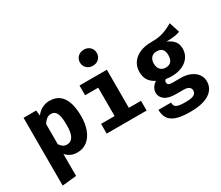

<svg xmlns="http://www.w3.org/2000/svg" viewBox="-168 -1248 2182 1893"><g transform="rotate(-30 923.0 -301.5)"><path d="M373.3 -562.6Q444.6 -562.6 488.2 -527.2Q531.8 -491.8 552.1 -427.2Q572.3 -362.6 572.3 -273.8Q572.3 -189.7 547.7 -123.8Q523.1 -57.9 476.4 -20.3Q429.7 17.4 363.1 17.4Q283.6 17.4 233.8 -39.5V210.3L71.8 227.2V-544.6H215.4L222.6 -483.6Q255.9 -526.2 295.4 -544.4Q334.9 -562.6 373.3 -562.6ZM323.1 -443.1Q294.9 -443.1 273.3 -426.2Q251.8 -409.2 233.8 -380V-150.3Q250.8 -125.1 269.5 -113.3Q288.2 -101.5 313.8 -101.5Q356.9 -101.5 381 -140.8Q405.1 -180 405.1 -271.8Q405.1 -339.5 395.4 -376.7Q385.6 -413.8 367.2 -428.5Q348.7 -443.1 323.1 -443.1Z M922.1 -829.7Q964.1 -829.7 990.8 -803.6Q1017.4 -777.4 1017.4 -738.5Q1017.4 -699.5 990.8 -673.1Q964.1 -646.7 922.1 -646.7Q879.5 -646.7 852.6 -673.1Q825.6 -699.5 825.6 -738.5Q825.6 -777.4 852.6 -803.6Q879.5 -829.7 922.1 -829.7ZM1020 -544.6V-110.8H1158.5V0H703.6V-110.8H857.9V-433.8H708.7V-544.6Z M1786.2 -631.8 1824.1 -512.8Q1795.4 -501.5 1756.9 -496.4Q1718.5 -491.3 1667.2 -491.3Q1718.5 -469.2 1745.4 -436.7Q1772.3 -404.1 1772.3 -351.3Q1772.3 -298.5 1744.1 -257.2Q1715.9 -215.9 1664.1 -192.3Q1612.3 -168.7 1541.5 -168.7Q1507.7 -168.7 1478.5 -174.9Q1469.7 -170.3 1465.1 -161.5Q1460.5 -152.8 1460.5 -143.6Q1460.5 -130.8 1471 -120.5Q1481.5 -110.3 1520.5 -110.3H1609.7Q1673.3 -110.3 1719.7 -89.7Q1766.2 -69.2 1791.8 -33.8Q1817.4 1.5 1817.4 47.2Q1817.4 130.8 1744.1 179Q1670.8 227.2 1526.2 227.2Q1421.5 227.2 1364.4 205.9Q1307.2 184.6 1284.9 145.4Q1262.6 106.2 1262.6 52.3H1406.2Q1406.2 75.9 1415.6 91Q1425.1 106.2 1452.1 113.3Q1479 120.5 1530.3 120.5Q1582.1 120.5 1609.2 112.3Q1636.4 104.1 1646.4 90Q1656.4 75.9 1656.4 58.5Q1656.4 34.4 1637.4 19.5Q1618.5 4.6 1577.4 4.6H1490.8Q1402.6 4.6 1362.6 -27.9Q1322.6 -60.5 1322.6 -104.1Q1322.6 -134.4 1338.7 -161.5Q1354.9 -188.7 1384.1 -207.2Q1331.8 -234.9 1309.2 -272.6Q1286.7 -310.3 1286.7 -363.1Q1286.7 -424.6 1317.9 -469Q1349.2 -513.3 1404.4 -537.4Q1459.5 -561.5 1530.3 -561.5Q1591.3 -560.5 1636.4 -570Q1681.5 -579.5 1717.4 -596.2Q1753.3 -612.8 1786.2 -631.8ZM1534.4 -456.4Q1495.9 -456.4 1473.3 -432.1Q1450.8 -407.7 1450.8 -365.1Q1450.8 -320 1473.8 -295.9Q1496.9 -271.8 1534.4 -271.8Q1617.4 -271.8 1617.4 -367.2Q1617.4 -456.4 1534.4 -456.4Z"/></g></svg>

Font: Fira Code
Style: Bold
Weight: 700
Monospace: yes
Designer: Carrois Corporate, Edenspiekermann AG, Nikita Prokopov
Foundry: Carrois Corporate, Edenspiekermann AG, Nikita Prokopov
Version: Version 6.000; ttfautohint (v1.8.2) -l 8 -r 50 -G 200 -x 14 